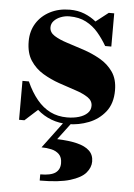

<svg xmlns="http://www.w3.org/2000/svg" viewBox="-52 -510 563 806"><g transform="rotate(5 229.0 -107.0)"><path d="M37.5 10V-154H64.5Q84.5 -109.5 109.8 -79Q135 -48.5 166.5 -33Q198 -17.5 237 -17.5Q264.5 -17.5 287 -24.2Q309.5 -31 322.5 -43.8Q335.5 -56.5 335.5 -74.5Q335.5 -96.5 314.8 -110.2Q294 -124 261.5 -134.5Q229 -145 192.2 -157.8Q155.5 -170.5 123 -190Q90.5 -209.5 69.8 -241Q49 -272.5 49 -322Q49 -365 69.5 -398Q90 -431 126.5 -450Q163 -469 210 -469Q244 -469 271.5 -458Q299 -447 321 -429L373.5 -470H396.5V-330H370.5Q353.5 -359.5 332 -384.8Q310.5 -410 281 -425.5Q251.5 -441 210.5 -441Q191.5 -441 174.2 -434.2Q157 -427.5 146 -415.8Q135 -404 135 -388.5Q135 -367 156.2 -353.5Q177.5 -340 210.8 -329.5Q244 -319 281.5 -306.5Q319 -294 352.2 -275Q385.5 -256 406.8 -225.5Q428 -195 428 -148Q428 -92.5 400.5 -57.8Q373 -23 330.8 -6.5Q288.5 10 244.5 10Q205.5 10 172.8 -2.5Q140 -15 113.5 -38.5L60 10ZM146 256.5V230.5Q190.5 230.5 209.8 216.8Q229 203 229 176.5Q229 151.5 216 138.8Q203 126 183 121.5Q163 117 141.5 117L230 -1.5H263L204 77Q253.5 78.5 288 87Q322.5 95.5 340.5 112.8Q358.5 130 358.5 158Q358.5 183 339.5 205.5Q320.5 228 274.2 242.2Q228 256.5 146 256.5Z"/></g></svg>

Font: Bodoni Moda 9pt ExtraBold
Style: Regular
Weight: 800
Designer: Owen Earl
Foundry: indestructible type
Version: Version 2.005